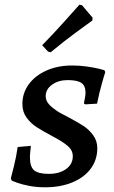

<svg xmlns="http://www.w3.org/2000/svg" viewBox="-20 -786 484 815"><path d="M30 -19 26 -29Q29 -40 39 -80Q49 -120 55 -162L111 -167Q107 -129 107 -119Q107 -78 125 -63Q143 -48 187 -48Q232 -48 260.5 -68.5Q289 -89 289 -123Q289 -148 267.5 -166.5Q246 -185 204 -207Q161 -230 136 -246Q111 -262 93 -286.5Q75 -311 75 -344Q75 -391 102 -428Q129 -465 177 -486.5Q225 -508 286 -508Q319 -508 349.5 -503.5Q380 -499 399 -494.5Q418 -490 423 -488L427 -480Q423 -469 412 -430Q401 -391 392 -346L342 -343L336 -347Q337 -352 340 -367Q343 -382 343 -393Q343 -422 325.5 -434Q308 -446 267 -446Q228 -446 201 -426.5Q174 -407 174 -378Q174 -358 189 -342Q204 -326 233 -308Q261 -293 269 -289Q309 -268 333.5 -252Q358 -236 375.5 -212Q393 -188 393 -157Q393 -108 365.5 -70.5Q338 -33 287.5 -12Q237 9 171 9Q135 9 104 3Q73 -3 54 -10Q35 -17 30 -19ZM195 -564 184 -567 159 -594Q207 -643 255 -696.5Q303 -750 317 -766L328 -764L373 -711L372 -699Q357 -688 303.5 -649Q250 -610 195 -564Z"/></svg>

Font: Alegreya SC Medium
Style: Italic
Weight: 500
Italic angle: -7°
Designer: Juan Pablo del Peral
Foundry: Huerta Tipografica
Version: Version 2.007; ttfautohint (v1.6)